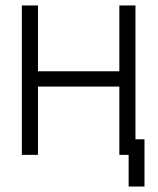

<svg xmlns="http://www.w3.org/2000/svg" viewBox="-20 -617 580 703"><path d="M509 -107V66H451V-50H417V-300H119V-50H60V-597H119V-356H417V-597H476V-107Z"/></svg>

Font: 3270 Nerd Font Mono
Style: Regular
Weight: 400
Monospace: yes
Version: Version 3.0.1;Nerd Fonts 3.0.0